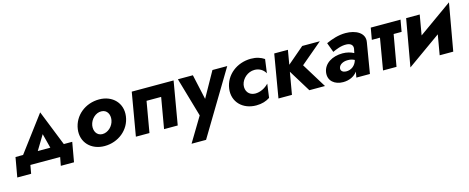

<svg xmlns="http://www.w3.org/2000/svg" viewBox="-44 -1132 4843 1981"><g transform="rotate(-15 2378.0 -142.0)"><path d="M475 0 458 90H599L636 -119H546L395 -498L111 -119H30L-7 90H141L157 0ZM362 -274 402 -119H268Z M725 -230C706 -92 805 10 949 10C1095 10 1220 -89 1239 -230C1258 -368 1159 -470 1016 -470C869 -470 745 -372 725 -230ZM879 -229C890 -293 946 -347 1007 -345C1068 -344 1095 -289 1085 -231C1074 -167 1018 -114 957 -115C897 -117 870 -171 879 -229Z M1810 -460H1363L1284 0H1429L1486 -329H1642L1585 0H1731Z M2383 -460H2225L2075 -192L2016 -460H1856L1977 -42L1820 219H1975Z M2496 -229C2509 -295 2573 -349 2642 -349C2691 -350 2735 -325 2759 -282L2779 -429C2742 -454 2697 -470 2636 -470C2488 -469 2362 -373 2342 -230C2323 -91 2424 10 2569 10C2630 10 2677 -6 2715 -31L2735 -178C2699 -140 2645 -110 2588 -111C2522 -113 2485 -164 2496 -229Z M2885 -460 2807 0H2951L2992 -236L3137 0H3304L3141 -265L3372 -460H3184L3005 -307L3031 -460Z M3478 -318C3513 -334 3570 -360 3629 -357C3673 -355 3699 -332 3693 -294L3684 -250C3653 -267 3611 -279 3565 -279C3457 -279 3364 -226 3351 -132C3339 -43 3407 10 3497 10C3562 10 3617 -16 3650 -61L3639 0H3784L3838 -324C3856 -423 3756 -473 3649 -473C3572 -473 3499 -448 3440 -421ZM3501 -137C3507 -175 3551 -197 3596 -197C3625 -198 3649 -192 3671 -180C3655 -123 3610 -87 3553 -89C3523 -90 3497 -106 3501 -137Z M3916 -460 3894 -335H3981L3924 0H4068L4127 -335H4212L4234 -460Z M4439 -460H4294L4205 43L4566 -214L4529 0H4674L4763 -503L4402 -246Z"/></g></svg>

Font: Jost*
Style: Bold Italic
Weight: 700
Italic angle: -10°
Version: Version 3.7